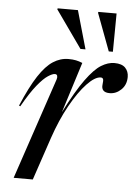

<svg xmlns="http://www.w3.org/2000/svg" viewBox="-53 -773 585 814"><g transform="rotate(5 240.0 -366.0)"><path d="M181 -431Q184 -439.5 182.2 -446.5Q180.5 -453.5 172 -453.5Q161.5 -453.5 142.8 -441.2Q124 -429 97.8 -396.8Q71.5 -364.5 37.5 -304.5L32 -307Q66.5 -388.5 97.2 -435.5Q128 -482.5 158.8 -502.2Q189.5 -522 224 -522Q242.5 -522 255.8 -519.2Q269 -516.5 283.5 -510.5L215.5 -295Q263 -388.5 298.8 -437.5Q334.5 -486.5 363.2 -504.2Q392 -522 419.5 -522Q451 -522 465.8 -506.8Q480.5 -491.5 480.5 -468Q480.5 -434.5 459 -413.8Q437.5 -393 410 -393Q372.5 -393 377 -427.5Q379.5 -445 376.8 -450.5Q374 -456 367 -456Q342.5 -456 308.5 -420.2Q274.5 -384.5 240 -322.5Q205.5 -260.5 179 -182.5L117.5 0H36ZM292 -569H270.5L158 -728L159.5 -732H245.5ZM408.5 -569H391L331.5 -728L332.5 -732H410Z"/></g></svg>

Font: Newsreader 72pt
Style: Italic
Weight: 400
Italic angle: -17°
Designer: Hugues Gentile
Foundry: Production Type
Version: Version 1.003; ttfautohint (v1.8.3)